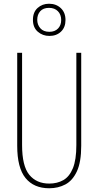

<svg xmlns="http://www.w3.org/2000/svg" viewBox="-20 -1047 526 1026"><path d="M414 -268Q414 -181 391 -131.5Q368 -82 329.5 -61.5Q291 -41 243 -41Q161 -41 116.5 -95.5Q72 -150 72 -268V-765H98V-272Q98 -160 136.5 -113Q175 -66 243 -66Q286 -66 318.5 -84.5Q351 -103 369.5 -148Q388 -193 388 -272V-765H414ZM244 -855Q208 -855 182 -877.5Q156 -900 156 -941Q156 -982 181 -1004.5Q206 -1027 242 -1027Q280 -1027 305 -1003.5Q330 -980 330 -940Q330 -901 306 -878Q282 -855 244 -855ZM244 -877Q273 -877 290 -894.5Q307 -912 307 -940Q307 -969 289.5 -987Q272 -1005 242 -1005Q211 -1005 195 -987Q179 -969 179 -941Q179 -915 195.5 -896Q212 -877 244 -877Z"/></svg>

Font: Noto Sans Tamil UI ExtraCondensed Thin
Style: Regular
Weight: 100
Width: 2
Designer: Jelle Bosma - Monotype Design Team
Foundry: Monotype Imaging Inc.
Version: Version 2.004; ttfautohint (v1.8.4.7-5d5b)